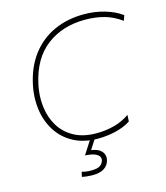

<svg xmlns="http://www.w3.org/2000/svg" viewBox="-133 -827 986 1138"><g transform="rotate(-15 360.0 -257.5)"><path d="M381.5 9Q293.5 9 230.8 -25Q168 -59 131 -117Q94 -175 83.5 -248Q79.5 -276.5 79.5 -305.5Q79.5 -351.5 89.5 -399Q112 -505.5 167.8 -578Q223.5 -650.5 305.5 -687.8Q387.5 -725 488.5 -725Q556 -725 616.8 -707Q677.5 -689 719.5 -658L708.5 -626Q657 -663 603.2 -677.5Q549.5 -692 486.5 -692Q348 -692 251 -618.2Q154 -544.5 121.5 -393Q112 -347.5 112 -304.5Q112 -280 115 -256Q123 -190 155 -137.8Q187 -85.5 243.2 -54.8Q299.5 -24 380.5 -24Q434.5 -24 487 -37.2Q539.5 -50.5 584.5 -82L582.5 -42Q542 -16 488.8 -3.5Q435.5 9 381.5 9ZM291.5 210Q279 210 259.5 208Q240 206 228.5 203L235.5 173Q242.5 176 258 178.5Q273.5 181 291.5 181Q332 181 348 169Q364 157 368.5 139Q369.5 135.5 369.5 132Q369.5 124.5 366 117Q360.5 105.5 340.5 96.5Q320.5 87.5 279.5 85L341.5 -12H366.5L363.5 0L322.5 64Q358.5 69.5 375.8 83.2Q393 97 397.5 113.5Q400 122.5 400 131Q400 137 398.5 143Q392 174.5 366.2 192.2Q340.5 210 291.5 210Z"/></g></svg>

Font: Heraclito Thin
Style: Italic
Weight: 100
Italic angle: -12°
Designer: Kostas Bartsokas (font) & Cristiano Sobral (main changes)
Foundry: Kostas Bartsokas (font) & Cristiano Sobral (main changes)
Version: Version 1.00;July 8, 2020;FontCreator 13.0.0.2655 64-bit